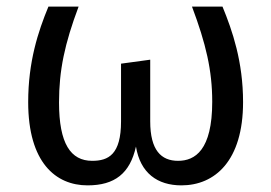

<svg xmlns="http://www.w3.org/2000/svg" viewBox="-20 -547 818 579"><path d="M651 -527H559C601 -415 620 -335 620 -240C620 -94 568 -62 517 -62C466 -62 433 -94 433 -181V-367L345 -355V-181C345 -81 307 -62 258 -62C193 -62 158 -114 158 -238C158 -335 175 -415 217 -527H126C95 -452 65 -361 65 -239C65 -57 148 12 244 12C326 12 372 -24 390 -105C403 -25 455 12 527 12C628 12 713 -62 713 -239C713 -361 681 -454 651 -527Z"/></svg>

Font: Fira Math
Style: Regular
Weight: 400
Designer: Xiangdong Zeng
Foundry: Xiangdong Zeng
Version: Version 0.3.4